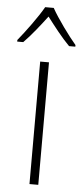

<svg xmlns="http://www.w3.org/2000/svg" viewBox="-78 -846 360 826"><g transform="rotate(5 101.5 -433.0)"><path d="M120 -815H83C59 -772 8 -703 -24 -664V-657H2C35 -690 73 -739 101 -776C130 -738 167 -690 200 -657H227V-664C197 -699 144 -771 120 -815ZM120 -51V-580H82V-51Z"/></g></svg>

Font: Noto Sans Tamil UI SemiCondensed ExtraLight
Style: Regular
Weight: 200
Width: 4
Designer: Jelle Bosma - Monotype Design Team
Foundry: Monotype Imaging Inc.
Version: Version 2.004